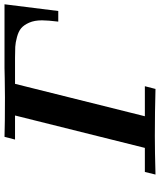

<svg xmlns="http://www.w3.org/2000/svg" viewBox="52 -772 720 865"><g transform="rotate(-90 412.5 -340.0)"><path d="M58.1 0 69.8 -47.9H178.2L324.2 -632.8H215.8L228 -680.2Q287.1 -678.2 405.8 -678.2Q451.7 -678.2 491.9 -679.2Q532.2 -680.2 538.1 -680.2H825.2L794.9 -438H747.1Q752.9 -485.8 752.9 -511.2Q752.9 -545.4 742.4 -569.1Q731.9 -592.8 717.5 -605Q703.1 -617.2 677.5 -624Q651.9 -630.9 633.5 -631.8Q615.2 -632.8 584 -632.8H466.8L320.8 -47.9H456.1L443.8 0Q338.9 -2.9 231.9 -2.9Q162.1 -2.9 58.1 0Z"/></g></svg>

Font: CMU Serif
Style: BoldItalic
Weight: 700
Italic angle: -14.04°
Version: Version 0.7.0